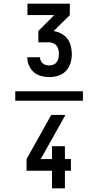

<svg xmlns="http://www.w3.org/2000/svg" viewBox="-20 -868 540 1056"><path d="M64 -314V-366H436V-314ZM251 -444Q228 -444 205.5 -450Q183 -456 165.5 -471.5Q148 -487 139 -508.5Q130 -530 130 -553H200Q200 -544 204 -534.5Q208 -525 215.5 -519Q223 -513 232.5 -510.5Q242 -508 251 -508Q263 -508 274 -512.5Q285 -517 292 -526.5Q299 -536 301.5 -547.5Q304 -559 304 -571Q304 -583 301.5 -594.5Q299 -606 292 -615.5Q285 -625 273.5 -630Q262 -635 251 -635H191V-698L278 -785H131V-848H364V-785L275 -697Q297 -694 317.5 -683Q338 -672 351 -654.5Q364 -637 369.5 -615Q375 -593 375 -571Q375 -545 367.5 -520.5Q360 -496 343 -478Q326 -460 301.5 -452Q277 -444 251 -444ZM266 168V71H126V7L262 -236H340L204 7H266V-64H337V7H370V71H337V168Z"/></svg>

Font: Iosevka Fuck
Style: Regular
Weight: 400
Monospace: yes
Designer: Belleve Invis
Foundry: Belleve Invis
Version: Version 28.0.7; ttfautohint (v1.8.3)